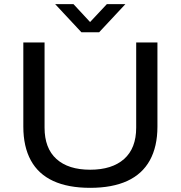

<svg xmlns="http://www.w3.org/2000/svg" viewBox="-20 -890 868 922"><path d="M413 12Q307 12 235.5 -21Q164 -54 128 -120Q92 -186 92 -282V-686H194V-277Q194 -178 251 -126.5Q308 -75 413 -75Q518 -75 576 -126.5Q634 -178 634 -277V-686H736V-282Q736 -186 699.5 -120Q663 -54 591 -21Q519 12 413 12ZM245 -870H333L435 -760H390L493 -870H582L456 -735H371Z"/></svg>

Font: Archivo SemiExpanded
Style: Regular
Weight: 400
Width: 6
Designer: Hector Gatti
Foundry: Omnibus-Type
Version: Version 2.001